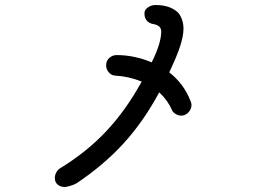

<svg xmlns="http://www.w3.org/2000/svg" viewBox="-20 -775 1040 767"><path d="M745 -356Q745 -339 732.5 -326Q720 -313 704 -313Q693 -313 682 -319.5Q671 -326 667 -335Q650 -375 616 -406Q553 -289 473.5 -202Q394 -115 286 -43Q276 -37 260.5 -32.5Q245 -28 239 -28Q222 -28 210.5 -37.5Q199 -47 199 -64Q199 -75 204.5 -85.5Q210 -96 219 -102Q327 -168 405.5 -252Q484 -336 546 -449Q495 -470 439 -473Q425 -474 414.5 -486Q404 -498 404 -514Q404 -533 417 -544Q430 -555 446 -555Q516 -555 586 -526Q624 -602 624 -649Q624 -662 615.5 -669.5Q607 -677 587 -680Q557 -689 557 -722Q557 -736 571 -745.5Q585 -755 601 -755Q658 -755 690 -726Q700 -716 706.5 -698Q713 -680 713 -661Q713 -632 700 -591.5Q687 -551 656 -486Q714 -441 741 -372Q745 -362 745 -356Z"/></svg>

Font: Tsukimi Rounded Medium
Style: Regular
Weight: 500
Designer: Takashi Funayama
Foundry: Takashi Funayama
Version: Version 1.032; ttfautohint (v1.8.3)